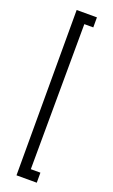

<svg xmlns="http://www.w3.org/2000/svg" viewBox="-149 -757 485 826"><g transform="rotate(20 93.0 -343.5)"><path d="M48.8 35.2V-721.7H141.6V-675.8H100.6L97.7 -10.7H141.6V35.2Z"/></g></svg>

Font: Post No Bills Jaffna
Style: Regular
Weight: 400
Designer: Kosala Senevirathne, Siva Puranthara, Lasantha Premarathna, Tharique Azeez
Foundry: Mooniak
Version: Version 1.220 ; ttfautohint (v1.6)